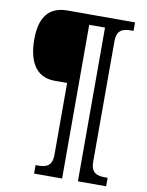

<svg xmlns="http://www.w3.org/2000/svg" viewBox="-94 -827 768 1005"><g transform="rotate(10 289.5 -324.5)"><path d="M158 111H307V-706H391V111H541V66H529C486 66 452 58 452 -5V-643C452 -706 486 -715 529 -715H541V-760H182C76 -760 37 -689 37 -582C37 -478 71 -386 180 -386H246V-5C246 58 212 66 170 66H158Z"/></g></svg>

Font: Noto Serif Bengali SemiCondensed
Style: Regular
Weight: 400
Width: 4
Designer: Juan Bruce, Universal Thirst, Indian Type Foundry and the Monotype Design Team.
Foundry: Monotype Imaging Inc.
Version: Version 2.003